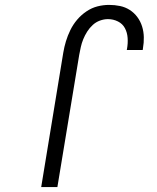

<svg xmlns="http://www.w3.org/2000/svg" viewBox="-20 -763 640 783"><path d="M148 0 238 -548Q242 -572 249 -595Q256 -618 267 -640.5Q278 -663 294.5 -682.5Q311 -702 332.5 -716.5Q354 -731 377.5 -737Q401 -743 425 -743Q448 -743 469.5 -738.5Q491 -734 509 -722.5Q527 -711 540 -693.5Q553 -676 559.5 -655Q566 -634 566.5 -611.5Q567 -589 563 -566L562 -559H497L498 -564Q502 -586 500.5 -608Q499 -630 489.5 -648Q480 -666 461 -675.5Q442 -685 420 -685Q404 -685 387.5 -679Q371 -673 358 -661Q345 -649 335.5 -634Q326 -619 319.5 -603Q313 -587 309.5 -571Q306 -555 303 -539L214 0Z"/></svg>

Font: Iosevka Light Extended Oblique
Style: Regular
Weight: 300
Width: 7
Italic angle: -9°
Monospace: yes
Designer: Belleve Invis
Foundry: Belleve Invis
Version: Version 32.5.0; ttfautohint (v1.8.4)